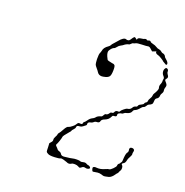

<svg xmlns="http://www.w3.org/2000/svg" viewBox="-113 -717 784 813"><g transform="rotate(20 279.0 -310.0)"><path d="M520 -158Q524 -155 522 -147.5Q520 -140 521 -136.5Q522 -133 516 -122Q510 -111 510 -109.5Q510 -108 507.5 -99.5Q505 -91 499 -88Q490 -83 496 -78Q500 -75 500.5 -67Q501 -59 498 -54.5Q495 -50 493.5 -45.5Q492 -41 489.5 -39Q487 -37 483 -31Q473 -16 461 -12Q444 -8 440 -8Q436 -8 428 -11Q418 -14 410 -13Q394 -10 390.5 -10Q387 -10 386 -13Q384 -17 383 -22.5Q382 -28 387 -30Q392 -32 397 -31Q416 -29 435 -38Q446 -43 451 -43Q456 -43 466.5 -53.5Q477 -64 477 -69Q477 -76 483 -80Q486 -82 486 -83.5Q486 -85 489 -88Q492 -91 492 -98Q493 -127 498 -134Q503 -140 502 -146Q499 -159 507.5 -160.5Q516 -162 520 -158ZM527 -524Q531 -532 539 -526Q543 -522 542.5 -516.5Q542 -511 547 -504Q556 -494 547 -485Q542 -480 548 -474Q553 -469 556 -463.5Q559 -458 556 -450Q553 -442 554.5 -435.5Q556 -429 551.5 -422Q547 -415 547 -411Q547 -399 538 -394Q531 -391 531 -379Q531 -369 527.5 -365Q524 -361 514 -357Q511 -356 507 -349Q503 -342 498.5 -341Q494 -340 489 -334Q477 -319 468 -316Q462 -314 460 -308Q456 -296 439 -292Q432 -291 428 -287Q424 -283 420 -283Q416 -283 409.5 -279.5Q403 -276 404 -271Q405 -267 402.5 -264.5Q400 -262 394 -262Q390 -262 389 -261.5Q388 -261 387 -260Q386 -259 384 -255Q378 -241 362 -235Q348 -230 346.5 -221.5Q345 -213 333 -213Q326 -213 321 -208Q316 -203 308 -202Q297 -199 298 -192Q299 -187 295 -184Q291 -181 284.5 -176Q278 -171 271 -171Q258 -171 258 -162Q258 -157 251.5 -150.5Q245 -144 245 -141.5Q245 -139 239 -133Q218 -109 218 -104Q218 -100 213 -85Q208 -70 205 -66Q203 -62 208.5 -57Q214 -52 216.5 -48Q219 -44 226.5 -42Q234 -40 237 -34Q242 -26 255 -28Q284 -31 290 -33Q297 -35 309 -35Q321 -35 324.5 -33Q328 -31 337 -33.5Q346 -36 352 -32.5Q358 -29 361 -29Q365 -29 369 -26Q373 -23 373 -20Q373 -17 367 -14.5Q361 -12 355 -14Q345 -17 339 -11Q334 -7 331.5 -6.5Q329 -6 323.5 -9.5Q318 -13 307.5 -13.5Q297 -14 292 -10Q282 -4 271 -10Q266 -12 255.5 -15Q245 -18 241 -15.5Q237 -13 216 -12Q195 -11 187 -15Q179 -19 177.5 -22Q176 -25 176 -42L175 -60L181 -67Q187 -73 186 -79.5Q185 -86 190 -94.5Q195 -103 195 -107Q195 -111 199 -115Q203 -119 211 -134Q221 -153 229 -153Q230 -153 235 -156Q240 -159 244.5 -163Q249 -167 251 -169Q255 -174 258 -179Q261 -184 268 -183Q280 -181 280 -190Q280 -193 283.5 -195Q287 -197 294 -207Q301 -217 309.5 -221Q318 -225 321 -229Q327 -238 343 -242Q347 -243 350.5 -250Q354 -257 357 -257Q365 -257 371 -266Q374 -272 380 -272Q386 -272 388 -277Q392 -287 402 -286Q409 -285 411 -291Q413 -295 422.5 -302.5Q432 -310 435 -310Q438 -310 442 -311.5Q446 -313 449 -315.5Q452 -318 453 -320Q457 -329 466 -331Q471 -332 472 -334.5Q473 -337 474.5 -340Q476 -343 485 -347Q494 -351 495 -355.5Q496 -360 501 -362.5Q506 -365 506 -370.5Q506 -376 511.5 -384.5Q517 -393 517 -399Q517 -405 520.5 -410Q524 -415 528.5 -424.5Q533 -434 531 -439Q528 -448 533 -458Q536 -466 535.5 -471Q535 -476 536.5 -481Q538 -486 531.5 -493Q525 -500 524 -509Q523 -518 527 -524ZM403 -613Q410 -616 414 -612Q416 -610 422 -612.5Q428 -615 431 -611Q434 -607 444 -605Q454 -603 461.5 -598Q469 -593 475.5 -592.5Q482 -592 487.5 -587Q493 -582 497 -582Q501 -582 505.5 -578Q510 -574 510 -571Q510 -570 518 -563Q523 -559 526 -555Q529 -551 529.5 -547.5Q530 -544 528 -542Q526 -540 523.5 -542Q521 -544 516 -546.5Q511 -549 510 -550Q508 -553 496.5 -560Q485 -567 480 -568Q474 -569 470.5 -572.5Q467 -576 468 -580V-581Q466 -579 459 -577L451 -574L442 -582Q434 -590 428 -588.5Q422 -587 401 -586.5Q380 -586 373.5 -582.5Q367 -579 364 -579Q361 -579 356 -573.5Q351 -568 347 -568Q344 -568 337.5 -564.5Q331 -561 328.5 -558.5Q326 -556 318 -552Q310 -548 304.5 -540.5Q299 -533 294 -532Q285 -528 277 -514Q273 -506 280 -489Q284 -482 285.5 -478Q287 -474 293.5 -473Q300 -472 304.5 -470.5Q309 -469 313 -469Q317 -469 321 -465Q325 -461 324.5 -441Q324 -421 319 -414.5Q314 -408 303 -405Q292 -402 286 -402Q272 -402 265 -414Q262 -419 255 -427Q247 -436 245.5 -441Q244 -446 243 -464Q243 -486 245.5 -491Q248 -496 250 -504Q252 -519 270 -531Q277 -536 278 -539.5Q279 -543 289 -553.5Q299 -564 303.5 -570Q308 -576 316 -581.5Q324 -587 329 -585Q342 -580 348 -590Q356 -603 359.5 -605Q363 -607 368 -602Q374 -596 374 -601Q374 -608 391 -610Q401 -611 403 -613Z"/></g></svg>

Font: TT2020 Style D
Style: Italic
Weight: 400
Italic angle: -15°
Version: Version 0.2.000